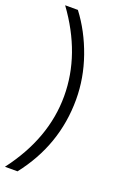

<svg xmlns="http://www.w3.org/2000/svg" viewBox="-178 -758 651 1006"><g transform="rotate(20 148.0 -255.5)"><path d="M63 196H-7Q158 -21 158 -257Q158 -490 0 -707H71Q141 -615 182 -498Q223 -381 223 -262Q223 -8 63 196Z"/></g></svg>

Font: Hind Guntur Light
Style: Regular
Weight: 300
Designer: Manushi Parikh, Hitesh Malaviya
Foundry: Indian Type Foundry
Version: Version 1.002;PS 1.0;hotconv 1.0.86;makeotf.lib2.5.63406; tt